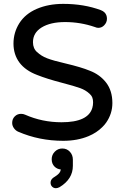

<svg xmlns="http://www.w3.org/2000/svg" viewBox="-20 -718 642 1001"><path d="M271.5 263.2Q259.8 263.2 251.7 255.1Q243.7 247.1 243.7 234.4Q243.7 218.8 257.8 208.5Q279.8 195.3 289.1 184.1Q295.9 175.8 296.9 165.5Q277.3 163.6 264.2 150.4Q249.5 135.7 249.5 112.3Q249.5 88.9 265.9 72.5Q282.2 56.2 304.7 56.2Q328.6 56.2 344.2 73Q359.9 89.8 359.9 114.3V146.5Q359.9 215.8 290.5 257.8Q279.8 263.2 271.5 263.2ZM43.5 -77.1Q43.5 -97.7 56.9 -111.1Q70.3 -124.5 89.8 -124.5Q101.6 -124.5 110.8 -120.1Q200.2 -80.6 300.8 -80.6Q439.9 -80.6 461.4 -155.8Q465.3 -169.4 465.3 -184.1Q465.3 -198.7 461.4 -209Q456.5 -221.2 445.8 -230.5H445.3Q426.8 -248 398.2 -258.5Q369.6 -269 302.2 -286.6Q225.1 -306.6 173.8 -327.1Q112.8 -350.1 81.5 -391.6Q50.3 -433.6 50.3 -491Q50.3 -548.3 80.6 -596.7Q111.8 -646 172.1 -671.9Q232.4 -697.8 309.6 -697.8Q418 -697.8 505.9 -665Q517.6 -660.6 524.9 -653.3Q537.6 -640.6 537.6 -620.1Q537.6 -600.6 522.5 -585.4Q509.8 -572.8 492.2 -572.8Q484.4 -572.8 474.6 -577.1Q399.4 -603 319.3 -603Q242.7 -603 196.8 -574.7Q151.9 -546.9 151.9 -498Q151.9 -465.3 173.3 -446.3H173.8Q194.3 -426.3 225.8 -414.1Q257.3 -401.9 321.3 -387.2Q403.8 -367.7 447.3 -349.6Q500.5 -329.6 533.2 -287.4Q565.9 -245.1 565.9 -180.7Q565.9 -125.5 533.7 -79.1Q524.9 -66.4 513.2 -55.2Q483.9 -25.9 441.9 -8.3Q383.8 16.1 309.6 16.1Q184.6 16.1 75.2 -31.2Q62 -36.6 52.7 -49.6Q43.5 -62.5 43.5 -77.1Z"/></svg>

Font: YuPearl-Medium
Style: Medium
Weight: 500
Designer: Max Yao
Foundry: Max-Everyday
Version: Version 1.011; ttfautohint (v1.8.3)